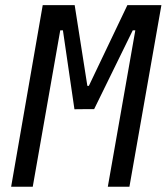

<svg xmlns="http://www.w3.org/2000/svg" viewBox="-20 -713 636 733"><path d="M22.5 0H105L210 -597.2H220.2L264.2 -295.9L310.1 -296.4H339.4L486.8 -597.2H496.6L391.6 0H474.1L596.2 -693.4H466.3L319.3 -385.3H313.5L265.1 -693.4H143.1Z"/></svg>

Font: Cascadia Mono NF SemiLight
Style: Italic
Weight: 350
Italic angle: -10°
Monospace: yes
Designer: Aaron Bell
Foundry: Saja Typeworks
Version: Version 2404.023